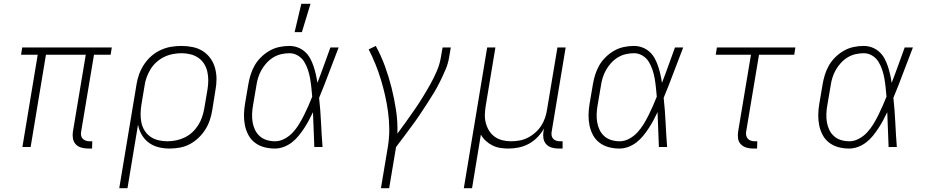

<svg xmlns="http://www.w3.org/2000/svg" viewBox="-20 -768 4840 1003"><path d="M461 8H440Q422 8 404.5 3Q387 -2 375.5 -14.5Q364 -27 361 -45Q358 -63 361 -81L428 -482H220L140 0H97L177 -482H90L96 -520H564L558 -482H471L404 -81Q402 -71 403.5 -61Q405 -51 411.5 -44Q418 -37 427.5 -33.5Q437 -30 447 -30H462Z M603 215 693 -326Q697 -353 706.5 -379.5Q716 -406 732 -430.5Q748 -455 770 -474.5Q792 -494 819 -506.5Q846 -519 873.5 -523.5Q901 -528 928 -528Q958 -528 987 -522Q1016 -516 1039.5 -501Q1063 -486 1079.5 -463Q1096 -440 1103.5 -412Q1111 -384 1111 -354.5Q1111 -325 1105 -294L1089 -194Q1085 -168 1076.5 -142Q1068 -116 1053 -92Q1038 -68 1017 -48Q996 -28 971.5 -15Q947 -2 920 3Q893 8 866 8Q836 8 808 1Q780 -6 757.5 -22.5Q735 -39 720.5 -64Q706 -89 701 -117L646 215ZM854 -30Q876 -30 899 -34.5Q922 -39 944 -49.5Q966 -60 984 -76.5Q1002 -93 1015 -113.5Q1028 -134 1035.5 -156Q1043 -178 1047 -201L1064 -301Q1068 -325 1068 -348.5Q1068 -372 1063 -394Q1058 -416 1046 -435Q1034 -454 1015.5 -466.5Q997 -479 974.5 -484.5Q952 -490 928 -490Q906 -490 882.5 -485.5Q859 -481 837.5 -470.5Q816 -460 797.5 -443.5Q779 -427 766.5 -406.5Q754 -386 746 -364Q738 -342 735 -319L719 -223Q715 -199 714.5 -175Q714 -151 718.5 -128.5Q723 -106 735 -86.5Q747 -67 765.5 -54Q784 -41 807 -35.5Q830 -30 854 -30Z M1416 8Q1387 8 1360.5 1Q1334 -6 1312.5 -22Q1291 -38 1278 -62Q1265 -86 1259.5 -113Q1254 -140 1254.5 -168.5Q1255 -197 1260 -226L1277 -326Q1281 -351 1289 -377Q1297 -403 1310.5 -426.5Q1324 -450 1344.5 -470Q1365 -490 1389 -503.5Q1413 -517 1439.5 -522.5Q1466 -528 1491 -528Q1515 -528 1536 -520Q1557 -512 1573.5 -497Q1590 -482 1600.5 -462.5Q1611 -443 1618 -422Q1625 -401 1630 -379Q1635 -357 1638 -335Q1656 -381 1672.5 -427.5Q1689 -474 1706 -520H1749Q1723 -454 1698.5 -388Q1674 -322 1647 -257Q1654 -193 1657 -128.5Q1660 -64 1665 0H1622Q1620 -46 1618.5 -91.5Q1617 -137 1615 -182Q1605 -161 1593.5 -139.5Q1582 -118 1568.5 -97.5Q1555 -77 1539.5 -58Q1524 -39 1504.5 -24Q1485 -9 1462 -0.5Q1439 8 1416 8ZM1417 -30Q1442 -30 1466.5 -43Q1491 -56 1509.5 -76Q1528 -96 1542 -119Q1556 -142 1568 -166Q1580 -190 1590.5 -214Q1601 -238 1611 -263Q1609 -287 1606.5 -311Q1604 -335 1600 -358Q1596 -381 1588.5 -403.5Q1581 -426 1569 -445.5Q1557 -465 1536.5 -477.5Q1516 -490 1492 -490Q1471 -490 1449 -485Q1427 -480 1407.5 -468Q1388 -456 1372.5 -439Q1357 -422 1346 -402.5Q1335 -383 1328.5 -362Q1322 -341 1319 -319L1302 -219Q1298 -197 1297 -174.5Q1296 -152 1299.5 -130.5Q1303 -109 1312 -90Q1321 -71 1336.5 -57Q1352 -43 1373 -36.5Q1394 -30 1417 -30ZM1519 -600 1554 -748H1602L1557 -600Z M1970 215 2007 -6Q2014 -52 2013.5 -96.5Q2013 -141 2007 -184.5Q2001 -228 1991.5 -270Q1982 -312 1969.5 -353Q1957 -394 1941 -433.5Q1925 -473 1906 -510L1943 -528Q1971 -477 1991 -422Q2011 -367 2025.5 -309.5Q2040 -252 2049 -192Q2058 -132 2056 -70Q2079 -101 2102 -133Q2125 -165 2147 -197Q2169 -229 2189 -261.5Q2209 -294 2228 -328Q2247 -362 2262 -397Q2277 -432 2283 -468L2292 -520H2335L2326 -468Q2321 -436 2307.5 -404.5Q2294 -373 2279 -342.5Q2264 -312 2246.5 -283Q2229 -254 2210 -225Q2191 -196 2172 -167.5Q2153 -139 2132 -111Q2111 -83 2090.5 -55Q2070 -27 2049 0L2013 215Z M2403 215 2525 -520H2568L2518 -219Q2514 -196 2513 -172.5Q2512 -149 2517.5 -127Q2523 -105 2534.5 -86Q2546 -67 2564 -54Q2582 -41 2604 -35.5Q2626 -30 2650 -30Q2672 -30 2694 -34Q2716 -38 2737 -48.5Q2758 -59 2776.5 -75.5Q2795 -92 2807.5 -111.5Q2820 -131 2827.5 -153Q2835 -175 2838 -197L2892 -520H2935L2862 -81Q2860 -71 2861.5 -61Q2863 -51 2869 -44Q2875 -37 2884.5 -33.5Q2894 -30 2904 -30H2919V8H2897Q2879 8 2862 3Q2845 -2 2833.5 -14.5Q2822 -27 2819 -45Q2816 -63 2819 -81L2822 -97Q2808 -72 2787.5 -51Q2767 -30 2742 -16.5Q2717 -3 2689.5 2.5Q2662 8 2636 8Q2613 8 2592 4.5Q2571 1 2552 -8.5Q2533 -18 2517.5 -32.5Q2502 -47 2492 -65L2446 215Z M3216 8Q3187 8 3160.5 1Q3134 -6 3112.5 -22Q3091 -38 3078 -62Q3065 -86 3059.5 -113Q3054 -140 3054.5 -168.5Q3055 -197 3060 -226L3077 -326Q3081 -351 3089 -377Q3097 -403 3110.5 -426.5Q3124 -450 3144.5 -470Q3165 -490 3189 -503.5Q3213 -517 3239.5 -522.5Q3266 -528 3291 -528Q3315 -528 3336 -520Q3357 -512 3373.5 -497Q3390 -482 3400.5 -462.5Q3411 -443 3418 -422Q3425 -401 3430 -379Q3435 -357 3438 -335Q3456 -381 3472.5 -427.5Q3489 -474 3506 -520H3549Q3523 -454 3498.5 -388Q3474 -322 3447 -257Q3454 -193 3457 -128.5Q3460 -64 3465 0H3422Q3420 -46 3418.5 -91.5Q3417 -137 3415 -182Q3405 -161 3393.5 -139.5Q3382 -118 3368.5 -97.5Q3355 -77 3339.5 -58Q3324 -39 3304.5 -24Q3285 -9 3262 -0.5Q3239 8 3216 8ZM3217 -30Q3242 -30 3266.5 -43Q3291 -56 3309.5 -76Q3328 -96 3342 -119Q3356 -142 3368 -166Q3380 -190 3390.5 -214Q3401 -238 3411 -263Q3409 -287 3406.5 -311Q3404 -335 3400 -358Q3396 -381 3388.5 -403.5Q3381 -426 3369 -445.5Q3357 -465 3336.5 -477.5Q3316 -490 3292 -490Q3271 -490 3249 -485Q3227 -480 3207.5 -468Q3188 -456 3172.5 -439Q3157 -422 3146 -402.5Q3135 -383 3128.5 -362Q3122 -341 3119 -319L3102 -219Q3098 -197 3097 -174.5Q3096 -152 3099.5 -130.5Q3103 -109 3112 -90Q3121 -71 3136.5 -57Q3152 -43 3173 -36.5Q3194 -30 3217 -30Z M3935 8H3914Q3896 8 3879 3Q3862 -2 3850 -14.5Q3838 -27 3835.5 -45Q3833 -63 3836 -81L3903 -482H3719L3725 -520H4135L4129 -482H3945L3878 -81Q3876 -71 3878 -61Q3880 -51 3886 -44Q3892 -37 3901.5 -33.5Q3911 -30 3921 -30H3936Z M4416 8Q4387 8 4360.5 1Q4334 -6 4312.5 -22Q4291 -38 4278 -62Q4265 -86 4259.5 -113Q4254 -140 4254.5 -168.5Q4255 -197 4260 -226L4277 -326Q4281 -351 4289 -377Q4297 -403 4310.5 -426.5Q4324 -450 4344.5 -470Q4365 -490 4389 -503.5Q4413 -517 4439.5 -522.5Q4466 -528 4491 -528Q4515 -528 4536 -520Q4557 -512 4573.5 -497Q4590 -482 4600.5 -462.5Q4611 -443 4618 -422Q4625 -401 4630 -379Q4635 -357 4638 -335Q4656 -381 4672.5 -427.5Q4689 -474 4706 -520H4749Q4723 -454 4698.5 -388Q4674 -322 4647 -257Q4654 -193 4657 -128.5Q4660 -64 4665 0H4622Q4620 -46 4618.5 -91.5Q4617 -137 4615 -182Q4605 -161 4593.5 -139.5Q4582 -118 4568.5 -97.5Q4555 -77 4539.5 -58Q4524 -39 4504.5 -24Q4485 -9 4462 -0.5Q4439 8 4416 8ZM4417 -30Q4442 -30 4466.5 -43Q4491 -56 4509.5 -76Q4528 -96 4542 -119Q4556 -142 4568 -166Q4580 -190 4590.5 -214Q4601 -238 4611 -263Q4609 -287 4606.5 -311Q4604 -335 4600 -358Q4596 -381 4588.5 -403.5Q4581 -426 4569 -445.5Q4557 -465 4536.5 -477.5Q4516 -490 4492 -490Q4471 -490 4449 -485Q4427 -480 4407.5 -468Q4388 -456 4372.5 -439Q4357 -422 4346 -402.5Q4335 -383 4328.5 -362Q4322 -341 4319 -319L4302 -219Q4298 -197 4297 -174.5Q4296 -152 4299.5 -130.5Q4303 -109 4312 -90Q4321 -71 4336.5 -57Q4352 -43 4373 -36.5Q4394 -30 4417 -30Z"/></svg>

Font: Iosevka Aile Extralight
Style: Italic
Weight: 200
Italic angle: -9°
Designer: Belleve Invis
Foundry: Belleve Invis
Version: Version 31.1.0; ttfautohint (v1.8.4)